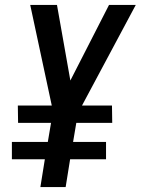

<svg xmlns="http://www.w3.org/2000/svg" viewBox="-20 -755 568 775"><path d="M143 0 161 -112H28V-182H173L186 -259H53L52 -329H189L102 -735H210L264 -430L420 -735H528L311 -329H432L433 -259H288L275 -182H408V-112H263L245 0Z"/></svg>

Font: Iosevka Semibold Oblique
Style: Regular
Weight: 600
Italic angle: -9°
Monospace: yes
Designer: Belleve Invis
Foundry: Belleve Invis
Version: Version 32.5.0; ttfautohint (v1.8.4)